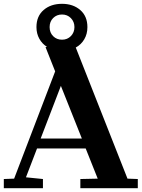

<svg xmlns="http://www.w3.org/2000/svg" viewBox="-20 -986 742 1006"><path d="M227 -740Q201 -756 186 -783Q171 -810 171 -844Q171 -901 208.5 -933.5Q246 -966 305 -966Q363 -966 400.5 -933.5Q438 -901 438 -844Q438 -808 421.5 -780Q405 -752 377 -737L648 -50L702 -48V0H401V-48L492 -50L429 -208H174L116 -57L205 -48V0H0V-48L54 -50L269 -612L219 -738L220 -740ZM409 -260 299 -536 193 -260ZM305 -778Q333 -778 351.5 -797Q370 -816 370 -844Q370 -872 351.5 -891Q333 -910 305 -910Q277 -910 258.5 -891.5Q240 -873 240 -844Q240 -815 258.5 -796.5Q277 -778 305 -778Z"/></svg>

Font: Minipax
Style: Bold
Weight: 600
Designer: Raphaël Ronot, Igor Stepanchenko (Cyrillic)
Foundry: steppetype
Version: Version 1.002